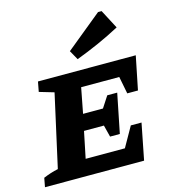

<svg xmlns="http://www.w3.org/2000/svg" viewBox="-134 -894 876 988"><g transform="rotate(-15 304.0 -400.0)"><path d="M-17 0 -8 -48Q11 -56 31 -62.5Q51 -69 71 -73L157 -459L79 -482L89 -535H610L574 -357H517L499 -449H296L270 -314H376L415 -374H468L426 -165H374L358 -228H252L223 -87H432L492 -193H549L511 0ZM316 -593 288 -643 480 -800H499L552 -699Q494 -668 435.5 -642Q377 -616 316 -593Z"/></g></svg>

Font: Piazzolla SC
Style: Bold Italic
Weight: 700
Italic angle: -11.3°
Designer: Juan Pablo del Peral
Foundry: Huerta Tipografica
Version: Version 1.330